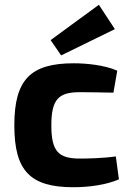

<svg xmlns="http://www.w3.org/2000/svg" viewBox="-20 -772 547 804"><path d="M461 -650 394 -752 192 -604 236 -540ZM465 -117C408 -109 345 -108 314 -108C225 -108 195 -138 195 -247C195 -356 225 -386 314 -386C351 -386 401 -385 455 -384L471 -476C417 -500 340 -507 289 -507C107 -507 40 -438 40 -247C40 -57 106 12 287 12C354 12 425 2 478 -21Z"/></svg>

Font: SnT
Style: Bold
Weight: 700
Designer: Natanael Gama
Version: Version 1.001;PS 001.001;hotconv 1.0.70;makeotf.lib2.5.58329